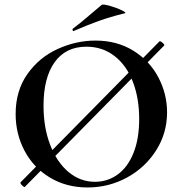

<svg xmlns="http://www.w3.org/2000/svg" viewBox="-20 -815 829 847"><path d="M89 10Q84 10 76 1.5Q68 -7 71 -11L684 -633H685Q690 -633 698.5 -625Q707 -617 704 -614L90 9ZM49 -312Q49 -415 101 -488.5Q153 -562 234.5 -599Q316 -636 401 -636Q496 -636 568 -591.5Q640 -547 678.5 -474Q717 -401 717 -319Q717 -228 669 -152Q621 -76 540.5 -32Q460 12 366 12Q273 12 200.5 -31.5Q128 -75 88.5 -149.5Q49 -224 49 -312ZM594 -290Q594 -382 566 -454.5Q538 -527 485 -568Q432 -609 361 -609Q270 -609 221 -540.5Q172 -472 172 -349Q172 -252 201.5 -175.5Q231 -99 282.5 -56Q334 -13 399 -13Q455 -13 499.5 -45.5Q544 -78 569 -140.5Q594 -203 594 -290ZM305 -678Q301 -678 300 -682.5Q299 -687 302 -689Q331 -710 383 -755Q413 -781 428 -793Q433 -798 463.5 -789.5Q494 -781 517.5 -769.5Q541 -758 529 -756Q467 -741 415.5 -722.5Q364 -704 307 -679Z"/></svg>

Font: Cormorant SC
Style: Bold
Weight: 700
Designer: Christian Thalmann (Catharsis Fonts)
Foundry: Catharsis Fonts
Version: Version 4.000